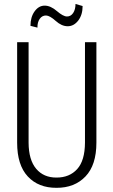

<svg xmlns="http://www.w3.org/2000/svg" viewBox="-20 -920 561 951"><path d="M457.5 -710.9V-213.4Q457.5 -102.5 403.3 -45.9Q349.1 10.7 259.8 10.3Q170.4 10.7 117.7 -45.9Q64.9 -102.5 64.9 -213.4V-710.9H121.6V-213.4Q122.1 -127.9 159.2 -84Q196.3 -40 260.3 -40.5Q324.2 -40.5 362.3 -82.5Q400.4 -124.5 400.9 -213.4V-710.9ZM208 -843.3Q188.5 -843.3 176.8 -826.7Q165 -810.1 165.5 -783.2L130.9 -792Q130.9 -835.4 151.4 -863.8Q171.9 -892.1 201.2 -892.1Q230.5 -892.1 261.7 -865.2Q293 -838.4 311.5 -838.4Q330.1 -837.9 342.3 -855.5Q354 -873 354 -900.4L389.2 -890.1Q389.2 -846.7 367.7 -818.4Q345.7 -790 315.4 -790Q285.2 -790 255.9 -816.4Q226.6 -842.8 208 -843.3Z"/></svg>

Font: RobotoCondensed-Light
Style: Light
Weight: 300
Designer: Google
Version: Version 1.200311; 2013